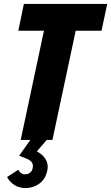

<svg xmlns="http://www.w3.org/2000/svg" viewBox="-20 -710 564 974"><path d="M524 -690 495 -554H364L246 0H217L167 58Q222 88 222 137Q222 149 217 167Q206 204 176 224Q146 244 110 244Q77 244 52.5 228Q28 212 16 188L73 151Q78 162 87.5 168.5Q97 175 109 174Q123 174 133.5 165Q144 156 146 141Q147 138 147 132Q147 108 115 95L77 80L134 0H85L203 -554H73L101 -690Z"/></svg>

Font: Decalotype ExtraBold Italic
Style: Regular
Weight: 800
Italic angle: -12°
Designer: Alfredo Marco Pradil
Foundry: Alfredo Marco Pradil
Version: Version 1.0